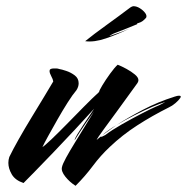

<svg xmlns="http://www.w3.org/2000/svg" viewBox="-20 -588 604 620"><path d="M224 12Q205 0 191 -17.5Q177 -35 180 -48Q182 -58 193.5 -79Q205 -100 221 -126Q237 -152 253.5 -179Q270 -206 283 -227Q285 -230 277.5 -219.5Q270 -209 258.5 -192.5Q247 -176 236.5 -159.5Q226 -143 221 -135Q221 -140 229.5 -154Q238 -168 249 -184.5Q260 -201 270 -216Q280 -231 284 -237Q257 -207 222 -169.5Q187 -132 152.5 -96Q118 -60 91.5 -33Q65 -6 56 3Q29 -6 18 -25Q7 -44 7 -62Q7 -72 10 -81Q21 -104 40.5 -138.5Q60 -173 82 -209Q104 -245 123 -276.5Q142 -308 152 -325Q151 -332 145.5 -342Q140 -352 140 -359Q140 -367 154 -367Q157 -367 161.5 -367Q166 -367 172 -365Q179 -364 194 -359Q209 -354 221.5 -344.5Q234 -335 234 -319Q234 -308 227 -297Q215 -283 198.5 -257Q182 -231 165.5 -202Q149 -173 135.5 -148.5Q122 -124 117 -113Q125 -118 146 -138Q167 -158 194.5 -186Q222 -214 250 -242.5Q278 -271 300 -291Q300 -295 310.5 -312.5Q321 -330 335.5 -350Q350 -370 360 -379Q373 -374 388.5 -365.5Q404 -357 415.5 -347.5Q427 -338 427 -329Q427 -325 424 -320Q391 -274 362 -234.5Q333 -195 314 -169Q295 -143 292 -136Q300 -143 310 -151Q326 -166 356 -184Q393 -208 441.5 -233.5Q490 -259 544 -276Q553 -279 558 -279Q567 -279 562 -271.5Q557 -264 546.5 -255Q536 -246 525 -241Q471 -214 423 -183Q375 -152 335 -114Q305 -86 280 -52.5Q255 -19 224 12ZM305 -146Q305 -145 311 -147.5Q317 -150 320 -152Q341 -168 373.5 -186.5Q406 -205 437 -221Q468 -237 482 -243Q490 -246 503.5 -253Q517 -260 512 -258Q497 -254 470.5 -242.5Q444 -231 413.5 -215.5Q383 -200 356 -184Q343 -175 331.5 -166.5Q320 -158 310 -151Q308 -149 306 -147ZM255 -455Q282 -477 323 -506.5Q364 -536 401 -564Q407 -568 411 -568Q421 -568 431.5 -561.5Q442 -555 448.5 -546.5Q455 -538 452 -531Q446 -524 440.5 -520Q435 -516 428 -514Q423 -513 423 -512.5Q423 -512 423 -510L411 -505Q394 -498 379 -492Q364 -486 353 -482Q349 -481 340 -476Q331 -471 335 -472Q350 -477 366.5 -483Q383 -489 399 -496Q360 -477 322 -464Q284 -451 255 -455Z"/></svg>

Font: Smooch
Style: Regular
Weight: 400
Designer: Robert E. Leuschke
Foundry: Robert E. Leuschke
Version: Version 1.010; ttfautohint (v1.8.3)